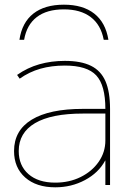

<svg xmlns="http://www.w3.org/2000/svg" viewBox="-20 -790 569 820"><path d="M253 -770Q334 -770 382.5 -732Q431 -694 443 -620H423Q411 -684 367.5 -717Q324 -750 253 -750Q180 -750 137 -717Q94 -684 83 -620H63Q74 -694 122.5 -732Q171 -770 253 -770ZM216 10Q135 10 87.5 -32Q40 -74 40 -145Q40 -233 115.5 -279Q191 -325 334 -325H430Q430 -426 391 -468Q352 -510 257 -510Q200 -510 152.5 -496.5Q105 -483 64 -454L53 -470Q97 -501 148 -515.5Q199 -530 257 -530Q326 -530 368.5 -509Q411 -488 430.5 -443Q450 -398 450 -325V0H430V-104H429Q401 -52 343 -21Q285 10 216 10ZM216 -10Q276 -10 324.5 -34Q373 -58 401.5 -99Q430 -140 430 -190V-305H334Q199 -305 129.5 -264Q60 -223 60 -145Q60 -83 101.5 -46.5Q143 -10 216 -10Z"/></svg>

Font: M PLUS 2 Thin
Style: Regular
Weight: 100
Designer: Coji Morishita
Foundry: UNDERFOREST DESIGN
Version: Version 1.001